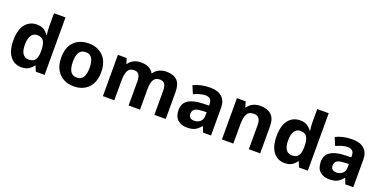

<svg xmlns="http://www.w3.org/2000/svg" viewBox="-15 -1568 4742 2386"><g transform="rotate(20 2356.0 -375.0)"><path d="M252 10Q161 10 104 -61.5Q47 -133 47 -272Q47 -413 105 -484.5Q163 -556 257 -556Q315 -556 351 -533Q387 -510 410 -476H415Q412 -494 409.5 -526.5Q407 -559 407 -586V-760H559V0H443L413 -71H407Q386 -37 349 -13.5Q312 10 252 10ZM305 -111Q366 -111 391 -146.5Q416 -182 417 -255V-271Q417 -350 393 -392Q369 -434 304 -434Q255 -434 227.5 -392Q200 -350 200 -270Q200 -190 227.5 -150.5Q255 -111 305 -111Z M1209 -274Q1209 -138 1137.5 -64Q1066 10 943 10Q866 10 806.5 -23Q747 -56 713 -119.5Q679 -183 679 -274Q679 -410 750.5 -483Q822 -556 946 -556Q1023 -556 1082 -523.5Q1141 -491 1175 -428Q1209 -365 1209 -274ZM833 -274Q833 -194 859 -149.5Q885 -105 945 -105Q1003 -105 1029 -149.5Q1055 -194 1055 -274Q1055 -355 1029 -398Q1003 -441 944 -441Q885 -441 859 -398Q833 -355 833 -274Z M1971 -556Q2065 -556 2113 -508.5Q2161 -461 2161 -356V0H2011V-318Q2011 -381 1990 -408.5Q1969 -436 1927 -436Q1868 -436 1844.5 -393.5Q1821 -351 1821 -273V0H1670V-318Q1670 -379 1650 -407.5Q1630 -436 1588 -436Q1526 -436 1503.5 -389.5Q1481 -343 1481 -256V0H1330V-546H1446L1468 -476H1473Q1496 -513 1538 -534.5Q1580 -556 1636 -556Q1697 -556 1737.5 -535Q1778 -514 1801 -474H1806Q1833 -515 1876 -535.5Q1919 -556 1971 -556Z M2549 -556Q2651 -556 2705.5 -507.5Q2760 -459 2760 -364V0H2655L2626 -74H2622Q2586 -30 2547.5 -10Q2509 10 2440 10Q2368 10 2320 -32Q2272 -74 2272 -161Q2272 -246 2334 -289.5Q2396 -333 2519 -338L2610 -341V-358Q2610 -407 2587.5 -426.5Q2565 -446 2526 -446Q2489 -446 2450 -434Q2411 -422 2373 -405L2329 -508Q2372 -530 2427.5 -543Q2483 -556 2549 -556ZM2553 -250Q2481 -248 2453.5 -227Q2426 -206 2426 -168Q2426 -133 2445.5 -116.5Q2465 -100 2498 -100Q2545 -100 2577.5 -128Q2610 -156 2610 -208V-253Z M3216 -556Q3306 -556 3358 -508.5Q3410 -461 3410 -356V0H3260V-318Q3260 -436 3172 -436Q3104 -436 3079.5 -389.5Q3055 -343 3055 -256V0H2904V-546H3020L3041 -473H3047Q3101 -556 3216 -556Z M3733 10Q3642 10 3585 -61.5Q3528 -133 3528 -272Q3528 -413 3586 -484.5Q3644 -556 3738 -556Q3796 -556 3832 -533Q3868 -510 3891 -476H3896Q3893 -494 3890.5 -526.5Q3888 -559 3888 -586V-760H4040V0H3924L3894 -71H3888Q3867 -37 3830 -13.5Q3793 10 3733 10ZM3786 -111Q3847 -111 3872 -146.5Q3897 -182 3898 -255V-271Q3898 -350 3874 -392Q3850 -434 3785 -434Q3736 -434 3708.5 -392Q3681 -350 3681 -270Q3681 -190 3708.5 -150.5Q3736 -111 3786 -111Z M4430 -556Q4532 -556 4586.5 -507.5Q4641 -459 4641 -364V0H4536L4507 -74H4503Q4467 -30 4428.5 -10Q4390 10 4321 10Q4249 10 4201 -32Q4153 -74 4153 -161Q4153 -246 4215 -289.5Q4277 -333 4400 -338L4491 -341V-358Q4491 -407 4468.5 -426.5Q4446 -446 4407 -446Q4370 -446 4331 -434Q4292 -422 4254 -405L4210 -508Q4253 -530 4308.5 -543Q4364 -556 4430 -556ZM4434 -250Q4362 -248 4334.5 -227Q4307 -206 4307 -168Q4307 -133 4326.5 -116.5Q4346 -100 4379 -100Q4426 -100 4458.5 -128Q4491 -156 4491 -208V-253Z"/></g></svg>

Font: Noto Sans Thai Looped
Style: Bold
Weight: 700
Designer: Sasikarn Vongin, Ben Mitchell
Foundry: The Fontpad Ltd
Version: Version 1.001; ttfautohint (v1.8.4.7-5d5b)